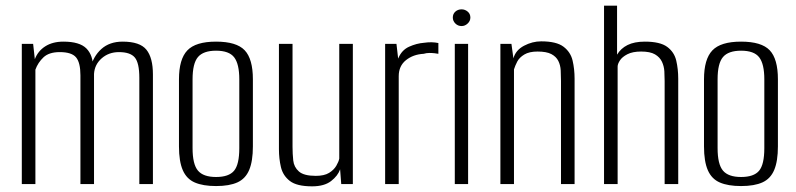

<svg xmlns="http://www.w3.org/2000/svg" viewBox="-20 -650 2810 678"><path d="M57 0V-495H97L103 -441Q114 -470 140 -486.5Q166 -503 204 -503Q261 -503 285 -479Q309 -455 309 -409L299 -408Q309 -451 338 -477Q367 -503 413 -503Q474 -503 497 -474.5Q520 -446 520 -387V0H472V-375Q472 -428 456 -447Q440 -466 400 -466Q364 -466 339 -444Q314 -422 312 -389V0H264V-384Q264 -429 248.5 -447.5Q233 -466 191 -466Q153 -466 133.5 -447.5Q114 -429 105 -404V0Z M743 7Q697 7 668 -5.5Q639 -18 625.5 -49Q612 -80 612 -133V-370Q612 -441 641.5 -472Q671 -503 743 -503Q815 -503 844 -472.5Q873 -442 873 -370V-133Q873 -81 860 -50Q847 -19 818.5 -6Q790 7 743 7ZM743 -25Q788 -25 806.5 -47Q825 -69 825 -127V-370Q825 -424 807 -447.5Q789 -471 743 -471Q698 -471 679 -448.5Q660 -426 660 -370V-127Q660 -70 679 -47.5Q698 -25 743 -25Z M1082 8Q1028 8 1003.5 -11Q979 -30 972 -60Q965 -90 965 -123V-495H1013V-132Q1013 -107 1015.5 -83.5Q1018 -60 1035.5 -44.5Q1053 -29 1095 -29Q1125 -29 1142 -39.5Q1159 -50 1167.5 -64.5Q1176 -79 1178 -90V-495H1226V0H1185L1181 -52Q1173 -29 1149 -10.5Q1125 8 1082 8Z M1340 0V-495H1380L1386 -443Q1398 -473 1424.5 -485Q1451 -497 1478 -499Q1505 -503 1528 -498V-460Q1523 -461 1514.5 -462Q1506 -463 1496 -463Q1486 -463 1476 -460Q1439 -458 1413.5 -437.5Q1388 -417 1388 -381V0Z M1586 0V-495H1633V0ZM1610 -558Q1597 -558 1588 -567Q1579 -576 1579 -588Q1579 -601 1588 -609Q1597 -617 1610 -617Q1622 -617 1631.5 -609Q1641 -601 1641 -588Q1641 -576 1631.5 -567Q1622 -558 1610 -558Z M1747 0V-495H1786L1793 -444Q1801 -473 1830.5 -488.5Q1860 -504 1891 -504Q1945 -504 1970 -485Q1995 -466 2002 -436Q2009 -406 2009 -372V0H1961V-364Q1961 -383 1960 -401.5Q1959 -420 1951.5 -435Q1944 -450 1927 -459Q1910 -468 1878 -468Q1849 -468 1831.5 -457.5Q1814 -447 1806.5 -432.5Q1799 -418 1795 -405V0Z M2113 0V-630H2159V-457Q2172 -479 2196 -491Q2220 -503 2257 -503Q2311 -503 2336 -484.5Q2361 -466 2368 -436Q2375 -406 2375 -372V0H2327V-364Q2327 -380 2326 -398Q2325 -416 2317.5 -432Q2310 -448 2293 -458Q2276 -468 2244 -468Q2214 -468 2195.5 -458.5Q2177 -449 2169 -436.5Q2161 -424 2161 -415V0Z M2597 7Q2551 7 2522 -5.5Q2493 -18 2479.5 -49Q2466 -80 2466 -133V-370Q2466 -441 2495.5 -472Q2525 -503 2597 -503Q2669 -503 2698 -472.5Q2727 -442 2727 -370V-133Q2727 -81 2714 -50Q2701 -19 2672.5 -6Q2644 7 2597 7ZM2597 -25Q2642 -25 2660.5 -47Q2679 -69 2679 -127V-370Q2679 -424 2661 -447.5Q2643 -471 2597 -471Q2552 -471 2533 -448.5Q2514 -426 2514 -370V-127Q2514 -70 2533 -47.5Q2552 -25 2597 -25Z"/></svg>

Font: Alumni Sans Thin Light
Style: Regular
Weight: 300
Version: Version 1.018